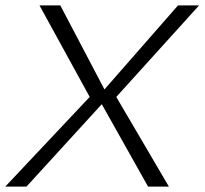

<svg xmlns="http://www.w3.org/2000/svg" viewBox="-44 -695 762 715"><path d="M-24.5 0H54.5L335 -307L507.5 0H585L389 -334L697.5 -675H619L345 -362L180.5 -675H103L290 -334Z"/></svg>

Font: Anybody SemiExpanded Light
Style: Italic
Weight: 300
Width: 6
Italic angle: -10°
Version: Version 1.113;gftools[0.9.25]